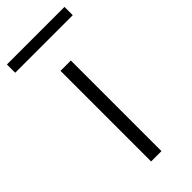

<svg xmlns="http://www.w3.org/2000/svg" viewBox="-287 -744 788 788"><g transform="rotate(-45 107.0 -350.0)"><path d="M77 0V-526H137V0ZM-60 -652V-700H274V-652Z"/></g></svg>

Font: Archivo SemiExpanded ExtraLight
Style: Regular
Weight: 250
Width: 6
Designer: Hector Gatti
Foundry: Omnibus-Type
Version: Version 2.001